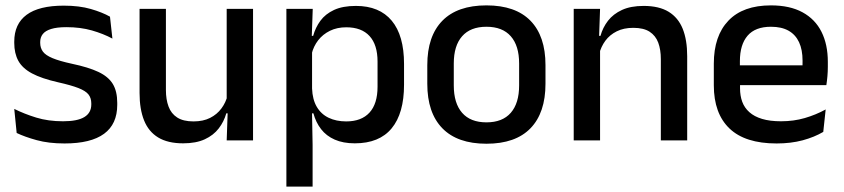

<svg xmlns="http://www.w3.org/2000/svg" viewBox="-20 -522 3138 714"><path d="M220 11.5Q161 11.5 116.5 -0.8Q72 -13 42 -27.5L33 -117Q70 -98.5 114.5 -84.8Q159 -71 214.5 -71Q268 -71 293.8 -86.8Q319.5 -102.5 319.5 -133.5V-137.5Q319.5 -157.5 309 -170.8Q298.5 -184 271.8 -194.5Q245 -205 196 -216Q134.5 -230 99 -249Q63.5 -268 48.2 -295.8Q33 -323.5 33 -362.5V-367Q33 -433 79 -467Q125 -501 217 -501Q275 -501 318 -488.5Q361 -476 389 -460L398 -378.5Q364.5 -396.5 321.8 -408.8Q279 -421 227 -421Q191.5 -421 170 -414.2Q148.5 -407.5 139 -395.2Q129.5 -383 129.5 -366V-362.5Q129.5 -344 139.5 -330.2Q149.5 -316.5 175.2 -305.8Q201 -295 247 -285Q309 -272 346 -254.5Q383 -237 399.5 -209.8Q416 -182.5 416 -139.5V-132Q416 -60.5 367 -24.5Q318 11.5 220 11.5Z M499 -489H597V-187Q597 -152 606.8 -125.8Q616.5 -99.5 639 -85Q661.5 -70.5 699.5 -70.5Q735.5 -70.5 761.2 -83.5Q787 -96.5 803.5 -118.8Q820 -141 826.5 -168.5L842.5 -100.5H821.5Q813 -70 793.5 -44.5Q774 -19 741.5 -4Q709 11 661 11Q604 11 568.2 -10.8Q532.5 -32.5 515.8 -74.2Q499 -116 499 -176ZM823 -489H921V0H823L827 -114.5L823 -120.5Z M1299.5 11Q1256 11 1224.8 -2.8Q1193.5 -16.5 1174 -41.8Q1154.5 -67 1145.5 -100.5H1113L1140.5 -193Q1142 -152 1158 -124.8Q1174 -97.5 1202.2 -84Q1230.5 -70.5 1267.5 -70.5Q1324 -70.5 1354 -103.2Q1384 -136 1384 -199.5V-293Q1384 -355.5 1354.2 -388Q1324.5 -420.5 1267.5 -420.5Q1233.5 -420.5 1207 -407.5Q1180.5 -394.5 1163.2 -372.2Q1146 -350 1139 -321.5L1116 -388.5H1144.5Q1153 -419.5 1171.5 -444.8Q1190 -470 1222.2 -485Q1254.5 -500 1303.5 -500Q1391 -500 1436.8 -445Q1482.5 -390 1482.5 -284.5V-207Q1482.5 -100.5 1436.5 -44.8Q1390.5 11 1299.5 11ZM1142.5 172H1045V-489H1143L1139 -374.5L1140.5 -345.5V-140.5L1140 -121.5L1142.5 17Z M1789 12.5Q1681 12.5 1625 -45Q1569 -102.5 1569 -210.5V-280Q1569 -387.5 1625 -444.8Q1681 -502 1789 -502Q1897 -502 1952.8 -444.8Q2008.5 -387.5 2008.5 -280V-210.5Q2008.5 -102.5 1952.8 -45Q1897 12.5 1789 12.5ZM1789 -67Q1848.5 -67 1879.5 -102.5Q1910.5 -138 1910.5 -204.5V-286Q1910.5 -352 1879.5 -387.2Q1848.5 -422.5 1789 -422.5Q1729.5 -422.5 1698.5 -387.2Q1667.5 -352 1667.5 -286V-204.5Q1667.5 -138 1698.5 -102.5Q1729.5 -67 1789 -67Z M2535.5 0H2437.5V-302Q2437.5 -337.5 2427.8 -363.5Q2418 -389.5 2395.8 -404Q2373.5 -418.5 2335 -418.5Q2299.5 -418.5 2273.5 -405.5Q2247.5 -392.5 2231.2 -370.5Q2215 -348.5 2208 -320.5L2192 -388.5H2213Q2221.5 -419.5 2241 -444.8Q2260.5 -470 2293 -485Q2325.5 -500 2373.5 -500Q2431 -500 2466.5 -478.2Q2502 -456.5 2518.8 -415Q2535.5 -373.5 2535.5 -313ZM2211.5 0H2113.5V-489H2211.5L2207.5 -374.5L2211.5 -368.5Z M2868 11.5Q2751 11.5 2692.8 -44.2Q2634.5 -100 2634.5 -205V-285Q2634.5 -388.5 2688.8 -445.2Q2743 -502 2847 -502Q2917.5 -502 2964.5 -476.2Q3011.5 -450.5 3035 -403.5Q3058.5 -356.5 3058.5 -292V-273.5Q3058.5 -256.5 3057 -239Q3055.5 -221.5 3053 -205.5H2963Q2964 -231.5 2964.2 -254.5Q2964.5 -277.5 2964.5 -296.5Q2964.5 -337 2951.5 -365Q2938.5 -393 2912.5 -407.8Q2886.5 -422.5 2847 -422.5Q2788.5 -422.5 2760 -389.2Q2731.5 -356 2731.5 -294.5V-248.5L2732 -237V-193.5Q2732 -166 2740.2 -143.5Q2748.5 -121 2766.8 -104.8Q2785 -88.5 2814 -79.8Q2843 -71 2884.5 -71Q2931.5 -71 2972.8 -83Q3014 -95 3050.5 -115L3041.5 -31.5Q3008.5 -12 2964.8 -0.2Q2921 11.5 2868 11.5ZM3033 -205.5H2686.5V-279H3033Z"/></svg>

Font: Anek Malayalam Medium Medium
Style: Regular
Weight: 500
Version: Version 1.003